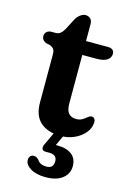

<svg xmlns="http://www.w3.org/2000/svg" viewBox="-124 -660 646 948"><g transform="rotate(15 198.5 -186.0)"><path d="M57.5 -410 39.5 -413.5Q17 -423.5 17 -444.5Q17 -457.5 26.2 -466Q35.5 -474.5 50.5 -474.5H73Q97 -474.5 114 -505L145 -564.5Q153.5 -579 166.8 -588.5Q180 -598 192 -598Q207.5 -598 217.2 -588.5Q227 -579 227 -561.5V-474.5H338Q371.5 -474.5 371.5 -447Q371.5 -428.5 354.5 -416Q337.5 -403.5 300 -403.5H227V-154Q227 -90 279 -90Q298 -90 311 -98.2Q324 -106.5 333.5 -114.5Q343 -122.5 352.5 -122Q360.5 -121.5 366 -114.2Q371.5 -107 370 -95Q369 -67.5 349.5 -43.5Q330 -19.5 298 -4.5Q266 10.5 227 10.5Q160.5 10.5 123.2 -22.5Q86 -55.5 86 -123V-368.5Q86 -388 78.8 -396.5Q71.5 -405 57.5 -410ZM198.5 -9H248L216 60Q220.5 60 225.5 60Q271.5 60 297.8 80.5Q324 101 324 139Q324 178.5 293.2 202.5Q262.5 226.5 207 226.5Q159.5 226.5 130.2 208.8Q101 191 101 166.5Q101 154.5 107.8 147Q114.5 139.5 124.5 139.5Q133 139.5 139.2 143.2Q145.5 147 151 152.5Q159 165 171 170Q183 175 198 175Q234 175 234 138.5Q234 105 194 105H176Q161.5 105 157.8 95.8Q154 86.5 160 73Z"/></g></svg>

Font: Fraunces 9pt SuperSoft SemiBold
Style: Regular
Weight: 600
Version: Version 1.000;[0bf87f6ff]